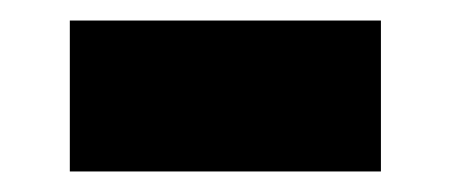

<svg xmlns="http://www.w3.org/2000/svg" viewBox="-20 -378 439 187"><path d="M48 -211V-358H351V-211Z"/></svg>

Font: Saira SemiExpanded ExtraBold
Style: Regular
Weight: 800
Width: 6
Designer: Hector Gatti with collaboration of the Omnibus-Type team
Foundry: Omnibus-Type
Version: Version 1.101